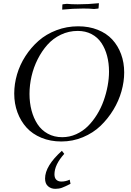

<svg xmlns="http://www.w3.org/2000/svg" viewBox="-20 -875 815 1198"><path d="M68.8 -291Q68.8 -351.1 86.4 -411.1Q104 -471.2 138.7 -524.9Q173.3 -578.6 220.7 -620.4Q268.1 -662.1 332.3 -686.5Q396.5 -710.9 467.8 -710.9Q535.2 -710.9 590.1 -689Q645 -667 680.7 -628.2Q716.3 -589.4 735.6 -536.9Q754.9 -484.4 754.9 -422.9Q754.9 -365.7 738 -305.7Q721.2 -245.6 687.3 -189.7Q653.3 -133.8 607.2 -89.6Q561 -45.4 497.3 -18.8Q433.6 7.8 362.8 7.8Q294.4 7.8 238.3 -15.4Q182.1 -38.6 145.5 -79.1Q108.9 -119.6 88.9 -173.8Q68.8 -228 68.8 -291ZM164.1 -289.1Q164.1 -233.9 176.8 -185.8Q189.5 -137.7 214.1 -100.1Q238.8 -62.5 278.3 -40.8Q317.9 -19 368.2 -19Q414.1 -19 455.3 -37.6Q496.6 -56.2 528.1 -87.4Q559.6 -118.7 585 -159.7Q610.4 -200.7 626.7 -246.6Q643.1 -292.5 651.6 -338.9Q660.2 -385.3 660.2 -428.2Q660.2 -481 648.2 -526.4Q636.2 -571.8 612.8 -606.9Q589.4 -642.1 551.5 -662.1Q513.7 -682.1 464.8 -682.1Q409.2 -682.1 360.1 -658.7Q311 -635.3 275.9 -595.7Q240.7 -556.2 215.1 -505.4Q189.5 -454.6 176.8 -399.2Q164.1 -343.8 164.1 -289.1ZM261.2 238.8Q261.2 160.2 366.2 65.9L380.9 85Q319.8 152.8 319.8 212.9Q319.8 235.4 331.5 246.6Q343.3 257.8 362.8 257.8Q389.2 257.8 415 246.1L419.9 272Q384.3 290 366.2 296.6Q348.1 303.2 325.2 303.2Q298.3 303.2 279.8 287.1Q261.2 271 261.2 238.8ZM368.2 -814.9 369.1 -842.8 370.1 -848.1 397 -851.1Q423.8 -848.1 464.8 -848.1Q530.3 -848.1 597.2 -855L595.2 -827.1L594.2 -821.8L566.9 -818.8Q540 -821.8 500 -821.8Q434.6 -821.8 368.2 -814.9Z"/></svg>

Font: Dihjauti
Style: Bold Italic
Weight: 700
Italic angle: -9°
Designer: T. Christopher White
Version: Version 3.0.0